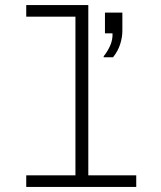

<svg xmlns="http://www.w3.org/2000/svg" viewBox="-20 -741 640 761"><path d="M279 0V-675H84V-721H330V0ZM84 0V-46H520V0ZM391 -514V-518Q407 -538 417 -561Q427 -584 426 -609H396V-691H465V-619Q465 -594 456.5 -566.5Q448 -539 428 -514Z"/></svg>

Font: Chivo Mono Thin
Style: Regular
Weight: 250
Designer: Hector Gatti
Foundry: Omnibus-Type
Version: Version 1.008